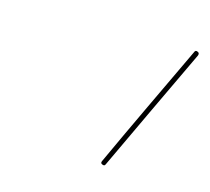

<svg xmlns="http://www.w3.org/2000/svg" viewBox="-59 -634 495 453"><g transform="rotate(15 188.5 -407.5)"><path d="M376 -557Q340 -481 304 -405Q268 -329 232 -252Q230 -247 224 -250Q219 -252 222 -258Q257 -334 293 -410Q329 -486 365 -562Q367 -568 373 -565Q378 -563 376 -557Z"/></g></svg>

Font: FRB American Cursive Guidelines Thin
Style: Italic
Weight: 100
Italic angle: -25°
Version: Version 2.0;Modular Font Editor K font №1